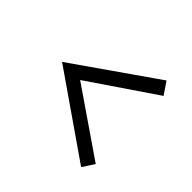

<svg xmlns="http://www.w3.org/2000/svg" viewBox="-71 -960 727 727"><g transform="rotate(-45 292.0 -597.0)"><path d="M522.5 -449 473.2 -415.6 279.8 -700H305L109.2 -414.9L61.8 -445.7L292.5 -778.5Z"/></g></svg>

Font: Yaldevi ExtraLight
Style: Regular
Weight: 200
Designer: Sol Matas, Rajitha Manaperi, Kosala Senevirathne
Foundry: Mooniak
Version: Version 1.100